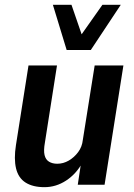

<svg xmlns="http://www.w3.org/2000/svg" viewBox="-20 -765 553 795"><path d="M164 10Q116 10 86 -9Q56 -28 46.5 -67.5Q37 -107 46 -164L98 -494H216L166 -175Q160 -142 164.5 -123Q169 -104 183 -95.5Q197 -87 217 -87Q242 -87 264.5 -100Q287 -113 303.5 -135Q320 -157 323 -186L372 -494H491L413 0H302L316 -93H322Q296 -45 254 -17.5Q212 10 164 10ZM256 -558 199 -745H276L318 -623L404 -745H480L356 -558Z"/></svg>

Font: Nunito Sans 10pt Condensed
Style: Bold Italic
Weight: 700
Width: 3
Italic angle: -9°
Designer: Vernon Adams
Foundry: Vernon Adams
Version: Version 3.101;gftools[0.9.27]